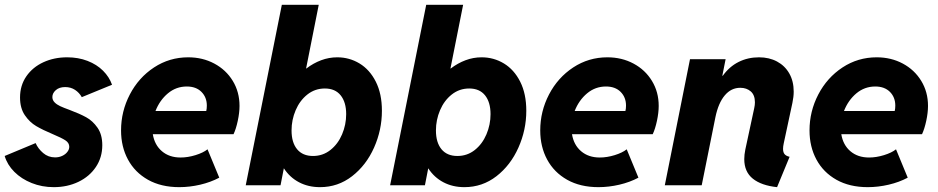

<svg xmlns="http://www.w3.org/2000/svg" viewBox="-20 -772 3908 800"><path d="M-0.5 -122.1 128.4 -175.8Q138.7 -152.3 159.9 -134.3Q181.2 -116.2 209.5 -116.2Q226.1 -116.2 239.5 -122.6Q252.9 -128.9 260.7 -139.2Q268.6 -149.4 268.6 -160.2Q268.6 -176.8 252.4 -187.3Q236.3 -197.8 200.2 -212.9Q158.2 -230.5 130.9 -246.6Q103.5 -262.7 83.5 -292Q63.5 -321.3 63.5 -365.7Q63.5 -416 89.8 -454.1Q116.2 -492.2 160.9 -512.7Q205.6 -533.2 259.8 -533.2Q306.2 -533.2 344.7 -518.3Q383.3 -503.4 409.4 -477.3Q435.5 -451.2 446.8 -418.9L320.8 -367.2Q310.5 -385.7 292.7 -397.5Q274.9 -409.2 251.5 -409.2Q227.1 -409.2 212.6 -396.5Q198.2 -383.8 198.2 -367.7Q198.2 -355 207.3 -345.7Q216.3 -336.4 230.5 -329.8Q244.6 -323.2 270 -314Q312 -298.3 339.1 -283.4Q366.2 -268.6 386.2 -240Q406.2 -211.4 406.2 -167Q406.2 -116.2 379.6 -76.4Q353 -36.6 306.9 -14.4Q260.7 7.8 204.1 7.8Q154.8 7.8 112.1 -9.3Q69.3 -26.4 39.8 -55.9Q10.3 -85.4 -0.5 -122.1Z M484.4 -228.5Q484.4 -308.1 521 -378.4Q557.6 -448.7 621.8 -491Q686 -533.2 764.2 -533.2Q824.2 -533.2 873 -507.1Q921.9 -481 950 -434.8Q978 -388.7 978 -330.6Q978 -302.7 970.7 -268.6Q963.4 -234.4 953.1 -212.9H616.7Q624 -168 654.8 -141.8Q685.5 -115.7 732.4 -115.7Q762.7 -115.7 794.9 -125.7Q827.1 -135.7 844.7 -149.9L893.6 -31.7Q857.9 -12.7 814 -2.4Q770 7.8 727.1 7.8Q651.4 7.8 596.7 -22.9Q542 -53.7 513.2 -107.2Q484.4 -160.6 484.4 -228.5ZM839.4 -309.6Q841.8 -319.3 841.8 -332Q841.8 -366.7 819.3 -389.2Q796.9 -411.6 758.3 -411.6Q713.9 -411.6 679.7 -383.1Q645.5 -354.5 627.9 -309.6Z M1154.3 -752H1308.1L1255.4 -486.8H1256.8Q1285.6 -508.8 1318.1 -521Q1350.6 -533.2 1385.3 -533.2Q1435.5 -533.2 1478 -507.6Q1520.5 -481.9 1545.9 -431.6Q1571.3 -381.3 1571.3 -310.5Q1571.3 -230.5 1538.6 -157Q1505.9 -83.5 1447 -37.8Q1388.2 7.8 1313.5 7.8Q1264.6 7.8 1226.1 -12.5Q1187.5 -32.7 1163.1 -70.3H1162.6L1148.9 0H1003.9ZM1422.4 -296.4Q1422.4 -346.2 1399.4 -374.8Q1376.5 -403.3 1333.5 -403.3Q1292.5 -403.3 1260.7 -378.2Q1229 -353 1211.9 -312.7Q1194.8 -272.5 1194.8 -228.5Q1194.8 -178.2 1218 -150.1Q1241.2 -122.1 1284.2 -122.1Q1325.2 -122.1 1356.7 -147Q1388.2 -171.9 1405.3 -212.2Q1422.4 -252.4 1422.4 -296.4Z M1755.9 -752H1909.7L1856.9 -486.8H1858.4Q1887.2 -508.8 1919.7 -521Q1952.1 -533.2 1986.8 -533.2Q2037.1 -533.2 2079.6 -507.6Q2122.1 -481.9 2147.5 -431.6Q2172.9 -381.3 2172.9 -310.5Q2172.9 -230.5 2140.1 -157Q2107.4 -83.5 2048.6 -37.8Q1989.7 7.8 1915 7.8Q1866.2 7.8 1827.6 -12.5Q1789.1 -32.7 1764.6 -70.3H1764.2L1750.5 0H1605.5ZM2023.9 -296.4Q2023.9 -346.2 2001 -374.8Q1978 -403.3 1935.1 -403.3Q1894 -403.3 1862.3 -378.2Q1830.6 -353 1813.5 -312.7Q1796.4 -272.5 1796.4 -228.5Q1796.4 -178.2 1819.6 -150.1Q1842.8 -122.1 1885.7 -122.1Q1926.8 -122.1 1958.3 -147Q1989.7 -171.9 2006.8 -212.2Q2023.9 -252.4 2023.9 -296.4Z M2231 -228.5Q2231 -308.1 2267.6 -378.4Q2304.2 -448.7 2368.4 -491Q2432.6 -533.2 2510.7 -533.2Q2570.8 -533.2 2619.6 -507.1Q2668.5 -481 2696.5 -434.8Q2724.6 -388.7 2724.6 -330.6Q2724.6 -302.7 2717.3 -268.6Q2710 -234.4 2699.7 -212.9H2363.3Q2370.6 -168 2401.4 -141.8Q2432.1 -115.7 2479 -115.7Q2509.3 -115.7 2541.5 -125.7Q2573.7 -135.7 2591.3 -149.9L2640.1 -31.7Q2604.5 -12.7 2560.5 -2.4Q2516.6 7.8 2473.6 7.8Q2397.9 7.8 2343.3 -22.9Q2288.6 -53.7 2259.8 -107.2Q2231 -160.6 2231 -228.5ZM2585.9 -309.6Q2588.4 -319.3 2588.4 -332Q2588.4 -366.7 2565.9 -389.2Q2543.5 -411.6 2504.9 -411.6Q2460.4 -411.6 2426.3 -383.1Q2392.1 -354.5 2374.5 -309.6Z M3081.1 -108.9Q3081.1 -127.4 3085.4 -148.4L3122.6 -321.3Q3125.5 -334.5 3125.5 -345.7Q3125.5 -376 3108.2 -391.1Q3090.8 -406.2 3064.5 -406.2Q3026.4 -406.2 2999.8 -374.5Q2973.1 -342.8 2960.9 -283.7L2903.8 0H2750L2855 -525.4H3003.4L2989.7 -456.5H2991.7Q3019 -494.6 3057.6 -513.9Q3096.2 -533.2 3142.6 -533.2Q3185.1 -533.2 3217.8 -515.6Q3250.5 -498 3268.8 -465.8Q3287.1 -433.6 3287.1 -390.1Q3287.1 -369.1 3281.7 -343.3L3245.6 -174.8Q3242.7 -161.6 3242.7 -151.9Q3242.7 -136.7 3249.5 -129.2Q3256.3 -121.6 3270 -118.7L3217.8 7.8Q3152.3 1 3116.7 -27.6Q3081.1 -56.2 3081.1 -108.9Z M3353 -228.5Q3353 -308.1 3389.6 -378.4Q3426.3 -448.7 3490.5 -491Q3554.7 -533.2 3632.8 -533.2Q3692.9 -533.2 3741.7 -507.1Q3790.5 -481 3818.6 -434.8Q3846.7 -388.7 3846.7 -330.6Q3846.7 -302.7 3839.4 -268.6Q3832 -234.4 3821.8 -212.9H3485.4Q3492.7 -168 3523.4 -141.8Q3554.2 -115.7 3601.1 -115.7Q3631.3 -115.7 3663.6 -125.7Q3695.8 -135.7 3713.4 -149.9L3762.2 -31.7Q3726.6 -12.7 3682.6 -2.4Q3638.7 7.8 3595.7 7.8Q3520 7.8 3465.3 -22.9Q3410.6 -53.7 3381.8 -107.2Q3353 -160.6 3353 -228.5ZM3708 -309.6Q3710.4 -319.3 3710.4 -332Q3710.4 -366.7 3688 -389.2Q3665.5 -411.6 3627 -411.6Q3582.5 -411.6 3548.3 -383.1Q3514.2 -354.5 3496.6 -309.6Z"/></svg>

Font: Reddit Sans Vanilla ExtraBold
Style: Italic
Weight: 800
Italic angle: -11.25°
Designer: Stephen Hutchings
Version: Version 1.013